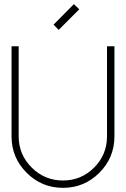

<svg xmlns="http://www.w3.org/2000/svg" viewBox="-20 -904 611 933"><path d="M265.1 -758.8 240.2 -784.2 338.9 -883.8 365.2 -858.9ZM536.1 -241.2Q536.1 -137.7 462.9 -64.5Q389.6 8.8 286.1 8.8Q182.6 8.8 109.4 -64.5Q36.1 -137.7 36.1 -241.2V-679.2H70.8V-241.2Q70.8 -152.8 134 -89.8Q197.3 -26.9 286.1 -26.9Q374.5 -26.9 437.3 -89.6Q500 -152.3 500 -241.2V-679.2H536.1Z"/></svg>

Font: RawengulkSans
Style: Regular
Weight: 500
Designer: gluk (gluksza@wp.pl)
Foundry: gluk (gluksza@wp.pl)
Version: Version 0.94